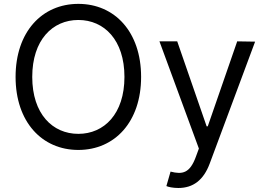

<svg xmlns="http://www.w3.org/2000/svg" viewBox="-20 -757 1359 982"><path d="M701.7 -363.6C701.7 -593.8 566.8 -737.2 380.7 -737.2C194.6 -737.2 59.7 -593.8 59.7 -363.6C59.7 -133.5 194.6 9.9 380.7 9.9C566.8 9.9 701.7 -133.5 701.7 -363.6ZM616.5 -363.6C616.5 -174.7 512.8 -72.4 380.7 -72.4C248.6 -72.4 144.9 -174.7 144.9 -363.6C144.9 -552.6 248.6 -654.8 380.7 -654.8C512.8 -654.8 616.5 -552.6 616.5 -363.6ZM892 204.5C967.7 204.5 1021 164.4 1052.6 79.5L1284.8 -544L1193.2 -545.5L1042.6 -110.8H1036.9L886.4 -545.5H795.5L997.2 2.8L981.5 45.5C951 128.6 913.4 136.4 852.3 120.7L831 194.6C839.5 198.9 863.6 204.5 892 204.5Z"/></svg>

Font: Karasuma Gothic
Style: Regular
Weight: 400
Designer: Rasmus Andersson, Ryoko Nishizuka
Foundry: Genbu
Version: Version 1.00